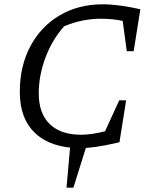

<svg xmlns="http://www.w3.org/2000/svg" viewBox="-20 -679 699 892"><path d="M354 9Q219 9 145.5 -58.5Q72 -126 72 -252Q72 -372 121 -464Q170 -556 257 -607.5Q344 -659 458 -659Q494 -659 539 -653Q584 -647 632 -636L601 -441H569L550 -582Q501 -592 450 -592Q408 -592 366 -584Q324 -576 278 -557Q222 -494 191 -411Q160 -328 160 -245Q160 -152 211 -102.5Q262 -53 357 -53Q404 -53 468 -69L534 -213H566L535 -18Q469 -3 428.5 3Q388 9 354 9ZM289 193 308 -21H388L321 193Z"/></svg>

Font: Piazzolla SC
Style: Italic
Weight: 400
Italic angle: -11.3°
Designer: Juan Pablo del Peral
Foundry: Huerta Tipografica
Version: Version 1.330